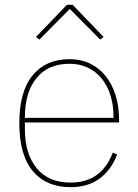

<svg xmlns="http://www.w3.org/2000/svg" viewBox="-20 -763 573 795"><path d="M272 12Q172 12 116 -54.5Q60 -121 60 -253Q60 -384 115 -451Q170 -518 268 -518Q314 -518 351.5 -500.5Q389 -483 416 -450Q443 -417 458 -370.5Q473 -324 473 -266V-256H83V-229Q83 -126 132 -66.5Q181 -7 272 -7Q400 -7 447 -131L465 -124Q442 -61 393.5 -24.5Q345 12 272 12ZM268 -499Q179 -499 131 -439.5Q83 -380 83 -277V-275H450V-279Q450 -329 437 -369.5Q424 -410 400 -439Q376 -468 342.5 -483.5Q309 -499 268 -499ZM281 -743 409 -610 395 -599 269 -726 143 -599 129 -610 257 -743Z"/></svg>

Font: IBM Plex Sans Devanagari Thin
Style: Regular
Weight: 100
Designer: Mike Abbink, Paul van der Laan, Pieter van Rosmalen, Erin McLaughlin
Foundry: Bold Monday
Version: Version 1.1